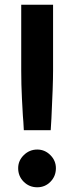

<svg xmlns="http://www.w3.org/2000/svg" viewBox="-20 -783 316 814"><path d="M81 -231Q79 -273 77 -292Q76 -307 73 -365.5Q70 -424 70 -483V-763H205V-483Q205 -423 198 -281L195 -231ZM57 -70Q57 -102 81 -125.5Q105 -149 138 -149Q170 -149 193.5 -125.5Q217 -102 217 -70Q217 -36 194 -12.5Q171 11 138 11Q104 11 80.5 -12.5Q57 -36 57 -70Z"/></svg>

Font: Open Sauce One
Style: Bold
Weight: 700
Designer: Alfredo Marco Pradil
Foundry: Creative Sauce Fz LLC
Version: Version 1.477